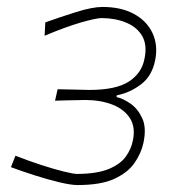

<svg xmlns="http://www.w3.org/2000/svg" viewBox="-20 -524 520 553"><path d="M203 9Q184.5 9 151 1Q117.5 -7 80 -19Q42.5 -31 11.5 -42.5L24.5 -75.5Q61.5 -61 98.2 -49Q135 -37 163.5 -30Q192 -23 202.5 -23Q260.5 -23.5 293.8 -37.5Q327 -51.5 342.5 -73.2Q358 -95 362.5 -118.5Q371 -158 354 -184Q337 -210 303 -223Q269 -236 225.5 -236Q192 -235.5 174 -235Q156 -234.5 138.5 -234L146 -267Q161.5 -266.5 182.8 -266.2Q204 -266 237.5 -265Q314 -265 351 -289Q388 -313 396 -354Q404.5 -394 389.8 -419.8Q375 -445.5 344.2 -458.5Q313.5 -471.5 273.5 -472Q257 -472 212.2 -459Q167.5 -446 108.5 -421L110.5 -459.5Q153.5 -475 200 -489.5Q246.5 -504 275 -504Q329 -504 366 -483.8Q403 -463.5 419.2 -428.8Q435.5 -394 427 -351Q418 -305 385.8 -280.8Q353.5 -256.5 316.5 -249.5L315.5 -244.5Q334 -240.5 355.5 -225.8Q377 -211 389.8 -183.2Q402.5 -155.5 393 -112Q387 -83.5 368 -55.5Q349 -27.5 310 -9.2Q271 9 203 9Z"/></svg>

Font: Commissioner Loud Thin
Style: Italic
Weight: 100
Italic angle: -12°
Designer: Kostas Bartsokas
Foundry: Kostas Bartsokas
Version: Version 1.000; ttfautohint (v1.8.3)